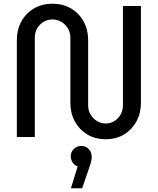

<svg xmlns="http://www.w3.org/2000/svg" viewBox="-20 -732 843 1026"><path d="M545 12Q489 12 446.5 -13.5Q404 -39 380 -83Q356 -127 356 -182V-531Q356 -558 343 -580Q330 -602 308 -615Q286 -628 260 -628Q234 -628 212.5 -615Q191 -602 178.5 -580Q166 -558 166 -531V0H70V-518Q70 -573 94 -617Q118 -661 161 -686.5Q204 -712 260 -712Q317 -712 360 -686.5Q403 -661 427 -617Q451 -573 451 -518V-169Q451 -142 464 -120Q477 -98 498.5 -85Q520 -72 545 -72Q570 -72 591 -85Q612 -98 624.5 -120Q637 -142 637 -169V-700H733V-182Q733 -127 709 -83Q685 -39 643 -13.5Q601 12 545 12ZM359 274 395 157Q377 151 367.5 135.5Q358 120 358 103Q358 80 374.5 64Q391 48 414 48Q440 48 455 65.5Q470 83 470 106Q470 127 459 158L419 274Z"/></svg>

Font: MuseoModerno Thin
Style: Regular
Weight: 400
Version: Version 1.003